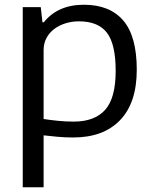

<svg xmlns="http://www.w3.org/2000/svg" viewBox="-20 -570 645 810"><path d="M291 -57Q379 -57 423.5 -106.5Q468 -156 468 -271Q468 -384 431 -432Q394 -480 313 -480Q283 -480 256 -471.5Q229 -463 208.5 -447.5Q188 -432 176 -409.5Q164 -387 164 -359V-68Q189 -64 222.5 -60.5Q256 -57 291 -57ZM76 -540H152L159 -476H165Q224 -550 334 -550Q443 -550 500 -483.5Q557 -417 557 -276Q557 -136 486.5 -63Q416 10 289 10Q254 10 222 7Q190 4 164 1V220H76Z"/></svg>

Font: EncodeSans
Style: Regular
Weight: 400
Designer: Pablo Impallari, Andres Torresi
Foundry: Pablo Impallari, Andres Torresi
Version: Version 1.000; ttfautohint (v1.4.1)